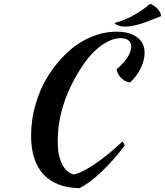

<svg xmlns="http://www.w3.org/2000/svg" viewBox="-20 -903 860 1001"><path d="M142.1 -195.8Q142.1 -278.3 165.5 -359.6Q189 -440.9 231.4 -508.3Q273.9 -575.7 329.1 -627.7Q384.3 -679.7 451.7 -708.7Q519 -737.8 587.9 -737.8Q656.2 -737.8 695.1 -708.7Q733.9 -679.7 733.9 -627.9Q733.9 -588.9 712.4 -545.2Q690.9 -501.5 657.2 -473.1Q631.3 -477.1 611.8 -496.3Q592.3 -515.6 587.9 -542Q623 -570.8 643.6 -602.3Q664.1 -633.8 664.1 -660.2Q664.1 -681.2 649.7 -692.6Q635.3 -704.1 608.9 -704.1Q564 -704.1 512.2 -668.5Q460.4 -632.8 419.9 -574.2Q280.8 -373.5 280.8 -165Q280.8 -92.3 303.7 -47.1Q326.7 -2 365.2 6.8Q408.2 -2.9 474.9 -48.1Q541.5 -93.3 618.2 -165Q627.9 -155.3 629.9 -144Q572.8 -67.4 508.3 -6.6Q443.8 54.2 394 78.1Q271 75.7 206.5 6.1Q142.1 -63.5 142.1 -195.8ZM762.2 -882.8Q783.2 -877 801.5 -856.7Q819.8 -836.4 819.8 -818.8Q744.1 -787.6 702.9 -775.9Q661.6 -764.2 629.9 -764.2Q598.6 -764.2 575.2 -783.2Q620.1 -793 670.2 -819.8Q720.2 -846.7 762.2 -882.8Z"/></svg>

Font: Kaushan Script
Style: Regular
Weight: 400
Designer: Pablo Impallari
Foundry: Pablo Impallari
Version: Version 1.002